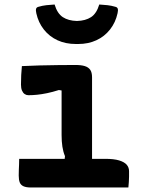

<svg xmlns="http://www.w3.org/2000/svg" viewBox="-20 -831 640 851"><path d="M264 -101 268 -139Q260 -158 256.5 -181Q253 -204 253 -233Q253 -253 253 -272.5Q253 -292 253 -312Q253 -332 253 -351.5Q253 -371 253 -391Q253 -411 253 -430L241 -432Q213 -423 188.5 -418Q164 -413 144 -411Q124 -409 106 -409Q97 -409 89.5 -414Q82 -419 77.5 -429.5Q73 -440 73 -456Q73 -477 74 -498Q75 -519 77 -538Q114 -540 155.5 -541Q197 -542 238 -542.5Q279 -543 315 -543Q340 -543 356 -538Q372 -533 380 -521.5Q388 -510 388 -488Q388 -447 388 -406.5Q388 -366 388 -325.5Q388 -285 388 -245.5Q388 -206 388 -167.5Q388 -129 388 -92ZM65 -127H446Q485 -127 508 -120Q531 -113 541.5 -101Q552 -89 552 -72Q552 -60 552 -48Q552 -36 551 -24Q550 -12 549 0H117Q96 0 84 -5.5Q72 -11 67.5 -22.5Q63 -34 63 -53Q63 -67 63.5 -79Q64 -91 64.5 -102.5Q65 -114 65 -127ZM321 -738Q359 -739 383.5 -755Q408 -771 420 -811Q439 -810 456.5 -808Q474 -806 491 -801Q500 -799 502 -792Q504 -785 501 -772Q492 -731 467.5 -700Q443 -669 407 -652.5Q371 -636 327 -636H316Q271 -636 235 -652.5Q199 -669 174.5 -700Q150 -731 141 -772Q138 -785 140 -792Q142 -799 151 -801Q168 -806 185.5 -808Q203 -810 222 -811Q234 -771 258.5 -755Q283 -739 321 -738Z"/></svg>

Font: Rec Mono Semicasual
Style: Bold
Weight: 700
Version: Version 1.085; ttfautohint (v1.8.4.7-5d5b)